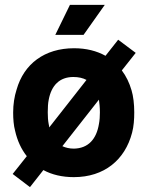

<svg xmlns="http://www.w3.org/2000/svg" viewBox="-20 -720 602 788"><path d="M410 -700H267L207 -577H323ZM480 -431 537 -503 465 -557 413 -491C377 -511 334 -522 284 -522C163 -522 78 -458 48 -352C39 -324 34 -292 34 -258C34 -232 36 -205 42 -183C51 -143 67 -108 90 -79L32 -6L103 48L158 -22C193 -3 235 7 283 7C408 7 493 -64 522 -175C529 -201 531 -230 531 -259C531 -293 527 -326 520 -349C511 -380 498 -407 480 -431ZM180 -210C177 -225 176 -241 176 -259C176 -278 177 -297 180 -311C191 -369 224 -404 281 -404C302 -404 320 -400 335 -392L182 -197C182 -201 181 -206 180 -210ZM386 -211C376 -150 343 -111 283 -110C265 -110 249 -114 236 -120L386 -311C388 -298 390 -278 390 -259C390 -243 389 -226 386 -211Z"/></svg>

Font: Arthouse Owned
Style: Bold
Weight: 700
Designer: Jeremy Tribby
Foundry: Tribby Type
Version: Version 1.000;PS 001.000;hotconv 1.0.88;makeotf.lib2.5.64775